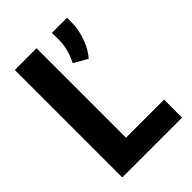

<svg xmlns="http://www.w3.org/2000/svg" viewBox="-210 -805 898 898"><g transform="rotate(-45 239.5 -355.5)"><path d="M200.7 -119.1H452.6V0H57.1V-710.9H200.7ZM302.7 -710.9H402.3V-673.8Q401.4 -629.9 383.8 -582Q366.2 -534.2 338.4 -503.4L271 -542Q301.3 -600.1 302.7 -659.2Z"/></g></svg>

Font: RobotoCondensed-Bold
Style: Bold
Weight: 700
Designer: Google
Version: Version 2.001240; 2014